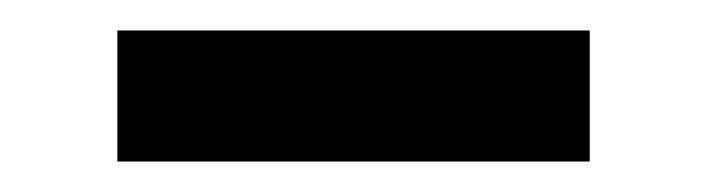

<svg xmlns="http://www.w3.org/2000/svg" viewBox="-20 -374 464 126"><path d="M57 -354H367V-268H57Z"/></svg>

Font: Cabin
Style: Regular
Weight: 400
Designer: Pablo Impallari
Foundry: Pablo Impallari. http://www.impallari.com Igino Marini. http://www.ikern.com
Version: Version 2.001